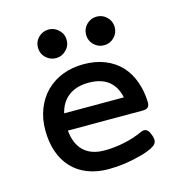

<svg xmlns="http://www.w3.org/2000/svg" viewBox="-100 -739 799 841"><g transform="rotate(-15 300.0 -318.5)"><path d="M147.9 -629.4Q168 -648.4 193.8 -648.4Q220.7 -648.4 239.7 -629.4Q259.3 -610.8 259.3 -583.5Q259.3 -556.2 239.7 -537.6Q220.7 -518.6 193.8 -518.6Q168 -518.6 147.9 -537.6Q128.9 -556.6 128.9 -583.5Q128.9 -610.4 147.9 -629.4ZM366.2 -629.4Q385.3 -648.4 412.1 -648.4Q439 -648.4 458 -629.4Q477.1 -610.4 477.1 -583.5Q477.1 -556.6 458 -537.6Q439 -518.6 412.1 -518.6Q385.3 -518.6 366.2 -537.6Q347.2 -556.6 347.2 -583.5Q347.2 -610.4 366.2 -629.4ZM161.6 -198.7Q167.5 -136.7 201.2 -105Q234.9 -73.2 294.4 -73.2Q340.3 -73.2 385.5 -82.8Q430.7 -92.3 469.7 -110.4Q477.1 -113.8 483.9 -113.8Q502.9 -113.8 513.2 -82.5Q517.6 -70.8 517.6 -62Q517.6 -45.4 502.9 -35.6Q477.1 -19 434.6 -8.8Q362.8 10.7 291.5 10.7Q238.3 10.7 196 -5.9Q153.8 -22.5 125 -53.7Q96.2 -84.5 81.3 -128.2Q66.4 -171.9 66.4 -225.6Q66.4 -277.3 83.5 -321.3Q100.6 -365.2 131.8 -396.5Q163.6 -428.2 207 -445.1Q250.5 -461.9 302.7 -461.9Q356.4 -461.9 398.9 -444.8Q441.4 -427.7 471.2 -396Q499.5 -365.2 514.9 -322.5Q530.3 -279.8 532.2 -229Q532.2 -212.4 525.1 -205.6Q518.1 -198.7 501.5 -198.7ZM436 -275.9Q425.8 -325.7 392.6 -351.8Q359.4 -377.9 302.7 -377.9Q247.6 -377.9 212.2 -351.3Q176.8 -324.7 165.5 -275.9Z"/></g></svg>

Font: Courier Prime Medium
Style: Regular
Weight: 500
Designer: Alan Dague-Greene
Foundry: Quote-Unquote Apps
Version: Version 1.202